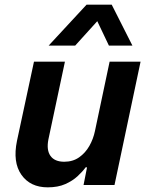

<svg xmlns="http://www.w3.org/2000/svg" viewBox="-20 -795 632 825"><path d="M189 -599 352 -775H460L549 -599H448L398 -704L303 -599ZM185 10Q110 10 72 -44Q34 -98 53 -190L126 -530H259L188 -196Q179 -150 197 -125Q215 -100 256 -100Q293 -100 320 -119Q347 -138 364 -168Q381 -198 388 -232L451 -530H584L472 0H339L354 -76H348Q335 -58 313.5 -38Q292 -18 260.5 -4Q229 10 185 10Z"/></svg>

Font: Be Vietnam Pro SemiBold
Style: Italic
Weight: 600
Italic angle: -12°
Designer: Lam Bao, Tony Le, Vietanh Nguyen
Foundry: Yellow Type Foundry
Version: Version 1.002; ttfautohint (v1.8.3)